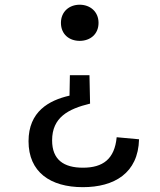

<svg xmlns="http://www.w3.org/2000/svg" viewBox="-20 -546 660 794"><path d="M309.5 -526.5C266.5 -526.5 232 -498 232 -451.5C232 -404 266.5 -377 309.5 -377C352.5 -377 387.5 -404 387.5 -451.5C387.5 -498 352.5 -526.5 309.5 -526.5ZM555 30 462.5 21.5C454 111.5 406 147.5 323 147.5C243.5 147.5 195.5 114.5 195.5 34.5C195.5 -60 261.5 -95.5 352.5 -117.5L350 -235H269L267.5 -150.5C182 -131 98 -84.5 98 38C98 165 187.5 228 322.5 228C452 228 551.5 170.5 555 30Z"/></svg>

Font: FontWithASyntaxHighlighterNightOwl
Style: Regular
Weight: 400
Designer: Riley Cran & the Lettermatic Team
Foundry: Lettermatic
Version: Version 1.000 (FontWithASyntaxHighlighterNightOwl)